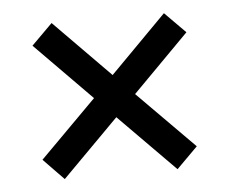

<svg xmlns="http://www.w3.org/2000/svg" viewBox="-37 -523 528 443"><g transform="rotate(-5 227.5 -301.5)"><path d="M48.8 -169.4 179.7 -300.8 48.8 -433.6 97.2 -481.9 227.1 -350.1 357.4 -481.9 405.3 -433.6 274.9 -301.8 406.2 -169.4 357.4 -120.6 227.1 -252.4 96.2 -120.6Z"/></g></svg>

Font: SengBuhan
Style: Regular
Weight: 400
Designer: John M. Durdin
Foundry: Lao Script for Windows
Version: Version 1.400